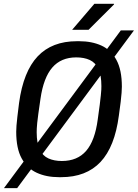

<svg xmlns="http://www.w3.org/2000/svg" viewBox="-46 -910 715 997"><path d="M259.8 10Q194.5 10 144.6 -13Q94.8 -36 66.5 -87.5Q38.2 -139 38.2 -225.8Q38.2 -240 39.6 -257.8Q41 -275.5 44.2 -303.9Q47.5 -332.2 53 -375.5Q75.2 -538.5 149.5 -617.2Q223.8 -696 353.5 -696H365.2Q430.8 -696 480.5 -673.4Q530.2 -650.8 558.5 -598.9Q586.8 -547 586.8 -460.2Q586.8 -446.8 585.4 -428.5Q584 -410.2 580.8 -382Q577.5 -353.8 571.2 -309.8Q550 -147.5 475.8 -68.8Q401.5 10 271.5 10ZM275.2 -74Q355.8 -74 401.4 -126.6Q447 -179.2 461.5 -289.5Q468.5 -337 472.1 -367.1Q475.8 -397.2 477.6 -415Q479.5 -432.8 480 -443.6Q480.5 -454.5 480.5 -462.5Q480.5 -520.5 464.8 -552.9Q449 -585.2 419.9 -598.6Q390.8 -612 349.8 -612Q271.2 -612 225.6 -559.4Q180 -506.8 164.2 -397.2Q157.2 -349.8 153.1 -319.6Q149 -289.5 147.2 -271.4Q145.5 -253.2 145 -242.8Q144.5 -232.2 144.5 -223.5Q144.5 -166.5 160.1 -133.6Q175.8 -100.8 205.4 -87.4Q235 -74 275.2 -74ZM-25.5 67 581.2 -752H649.5L43 67ZM328.5 -755.2 444 -890.2H546.2V-887.2L413.8 -755.2Z"/></svg>

Font: Chivo Mono Medium
Style: Italic
Weight: 500
Italic angle: -8.05°
Monospace: yes
Designer: Hector Gatti
Foundry: Omnibus-Type
Version: Version 1.008